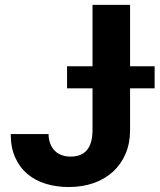

<svg xmlns="http://www.w3.org/2000/svg" viewBox="-20 -747 646 777"><path d="M176.5 -204.5Q176.8 -182.9 183.4 -165.8Q190 -148.8 201.5 -137.1Q213.1 -125.4 229.4 -119.3Q245.7 -113.3 266 -113.3Q354 -113.3 354.4 -220.2V-389.6H251.4V-478.7H354.4V-727.3H506.4V-478.7H605.8V-389.6H506.4V-220.2Q506.4 -167.6 488.3 -125Q470.2 -82.4 437.5 -52.4Q404.8 -22.4 359 -6.2Q313.2 9.9 258.2 9.9Q208.5 9.9 165.5 -3.2Q122.5 -16.3 90.9 -43Q59.3 -69.6 41.4 -109.9Q23.4 -150.2 23.4 -204.5Z"/></svg>

Font: Inter P
Style: Bold
Weight: 700
Designer: Rasmus Andersson
Foundry: rsms
Version: Version 3.018;git-588b23468